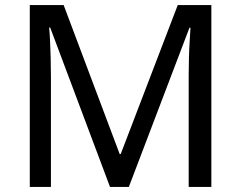

<svg xmlns="http://www.w3.org/2000/svg" viewBox="-20 -734 947 754"><path d="M412 0 177 -626H173Q175 -606 176.5 -575Q178 -544 179 -507.5Q180 -471 180 -433V0H97V-714H230L450 -129H454L678 -714H810V0H721V-439Q721 -474 722 -508.5Q723 -543 725 -573.5Q727 -604 728 -625H724L486 0Z"/></svg>

Font: Noto Sans New Tai Lue
Style: Regular
Weight: 400
Designer: Monotype Design Team
Foundry: Monotype Imaging Inc.
Version: Version 2.003